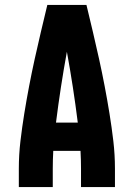

<svg xmlns="http://www.w3.org/2000/svg" viewBox="-20 -755 540 775"><path d="M56 0V-74Q56 -130 62.5 -185.5Q69 -241 78 -296.5Q87 -352 97.5 -407Q108 -462 120 -516.5Q132 -571 145 -626Q158 -681 171 -735H329Q342 -681 355 -626Q368 -571 380 -516.5Q392 -462 402.5 -407Q413 -352 422 -296.5Q431 -241 437.5 -185.5Q444 -130 444 -74V0H307V-74Q307 -92 306.5 -110Q306 -128 305 -146H195Q194 -128 193.5 -110Q193 -92 193 -74V0ZM294 -260Q285 -332 274 -403.5Q263 -475 250 -546Q237 -475 226 -403.5Q215 -332 206 -260Z"/></svg>

Font: Iosevka Term Curly Heavy
Style: Regular
Weight: 900
Designer: Belleve Invis
Foundry: Belleve Invis
Version: Version 32.3.0